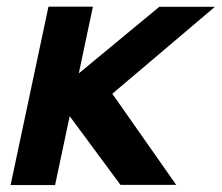

<svg xmlns="http://www.w3.org/2000/svg" viewBox="-20 -544 652 565"><path d="M185.1 -202.1 142.1 0.5H11.2L122.6 -524.4H253.4L211.9 -328.1L448.7 -523.9H612.3L310.5 -268.1L498.5 0H334.5Z"/></svg>

Font: Tuffy
Style: BoldItalic
Weight: 700
Italic angle: -12°
Designer: Thatcher Ulrich, Karoly Barta, Michael Everson
Version: Version 001.271